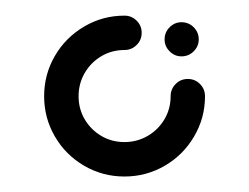

<svg xmlns="http://www.w3.org/2000/svg" viewBox="-20 -535 322 248"><path d="M214.4 -506.3Q223.7 -506.3 230.2 -499.8Q236.7 -493.3 236.7 -484.1Q236.7 -475.2 230.2 -468.7Q223.7 -462.2 214.4 -462.2Q205.6 -462.2 199.1 -468.7Q192.6 -475.2 192.6 -484.1Q192.6 -493.3 199.1 -499.8Q205.6 -506.3 214.4 -506.3ZM222.6 -433Q231.9 -433 238.3 -426.5Q244.8 -420 244.8 -410.7Q244.8 -382.6 230.7 -358.7Q216.7 -334.8 192.8 -320.9Q168.9 -307 140.7 -307Q112.6 -307 88.7 -320.9Q64.8 -334.8 50.9 -358.7Q37 -382.6 37 -410.7Q37 -438.9 50.9 -462.8Q64.8 -486.7 88.7 -500.7Q112.6 -514.8 140.7 -514.8Q150 -514.8 156.5 -508.3Q163 -501.9 163 -492.6Q163 -483.3 156.5 -476.9Q150 -470.4 140.7 -470.4Q124.4 -470.4 110.9 -462.4Q97.4 -454.4 89.4 -440.7Q81.5 -427 81.5 -410.7Q81.5 -394.4 89.4 -380.9Q97.4 -367.4 110.9 -359.4Q124.4 -351.5 140.7 -351.5Q157 -351.5 170.7 -359.4Q184.4 -367.4 192.4 -380.9Q200.4 -394.4 200.4 -410.7Q200.4 -420 206.9 -426.5Q213.3 -433 222.6 -433Z"/></svg>

Font: 26F Galaxy Hebrew
Style: Regular
Weight: 400
Designer: C₂₉H₂₅N₃O₅
Version: Version 1.000